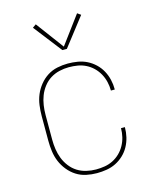

<svg xmlns="http://www.w3.org/2000/svg" viewBox="-114 -822 727 907"><g transform="rotate(-15 250.0 -369.0)"><path d="M247 8Q221 8 195 2.5Q169 -3 147 -17Q125 -31 108 -52Q91 -73 81 -97Q71 -121 67.5 -147.5Q64 -174 64 -200V-320Q64 -346 67.5 -372.5Q71 -399 81 -423Q91 -447 108 -468Q125 -489 147 -503Q169 -517 195 -522.5Q221 -528 247 -528Q271 -528 295 -524Q319 -520 340 -509.5Q361 -499 378.5 -482.5Q396 -466 407.5 -445Q419 -424 424.5 -400.5Q430 -377 430 -353Q430 -353 430 -352.5Q430 -352 430 -352H411Q411 -352 411 -352.5Q411 -353 411 -353Q411 -374 406 -395Q401 -416 390.5 -435Q380 -454 364.5 -469Q349 -484 330 -493.5Q311 -503 290 -506.5Q269 -510 247 -510Q224 -510 200.5 -504.5Q177 -499 157 -486.5Q137 -474 122 -454.5Q107 -435 98.5 -413Q90 -391 86.5 -367.5Q83 -344 83 -320V-200Q83 -176 86.5 -152.5Q90 -129 98.5 -107Q107 -85 122 -65.5Q137 -46 157 -33.5Q177 -21 200.5 -15.5Q224 -10 247 -10Q269 -10 290 -13.5Q311 -17 330 -26.5Q349 -36 364.5 -51Q380 -66 390.5 -85Q401 -104 406 -125Q411 -146 411 -167Q411 -167 411 -167.5Q411 -168 411 -168H430Q430 -168 430 -167.5Q430 -167 430 -167Q430 -143 424.5 -119.5Q419 -96 407.5 -75Q396 -54 378.5 -37.5Q361 -21 340 -10.5Q319 0 295 4Q271 8 247 8ZM239 -596 132 -734 149 -746 250 -610 351 -746 368 -734 261 -596Z"/></g></svg>

Font: Zed Mono Thin
Style: Regular
Weight: 100
Monospace: yes
Designer: Belleve Invis
Foundry: Belleve Invis
Version: Version 1.0.0; ttfautohint (v1.8.4)